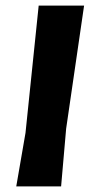

<svg xmlns="http://www.w3.org/2000/svg" viewBox="-20 -665 336 685"><path d="M280 -645 216 -206 198 0H38L71 -191L118 -645Z"/></svg>

Font: Alegreya Sans ExtraBold
Style: Italic
Weight: 800
Italic angle: -7°
Designer: Juan Pablo del Peral
Foundry: Huerta Tipografica
Version: Version 2.007